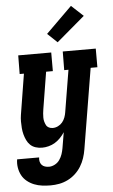

<svg xmlns="http://www.w3.org/2000/svg" viewBox="-72 -813 636 1078"><g transform="rotate(-5 246.0 -274.0)"><path d="M169 223Q145 223 121.5 220Q98 217 76.5 208.5Q55 200 37 185.5Q19 171 8.5 151.5Q-2 132 -6 108.5Q-10 85 -6 61H118Q116 73 118.5 84Q121 95 128 103Q135 111 146 114.5Q157 118 169 118Q185 118 201.5 109.5Q218 101 228.5 86Q239 71 244.5 54.5Q250 38 253 21L268 -68Q257 -51 243 -36.5Q229 -22 212.5 -12Q196 -2 177 3Q158 8 140 8Q121 8 103.5 2.5Q86 -3 73.5 -15Q61 -27 53.5 -43Q46 -59 41.5 -76Q37 -93 35.5 -111.5Q34 -130 34 -148.5Q34 -167 37 -186Q40 -205 43 -223L74 -415H50L51 -520H237V-415H199L165 -206Q163 -195 162 -183Q161 -171 161 -159.5Q161 -148 164 -137Q167 -126 172 -116.5Q177 -107 187 -102Q197 -97 209 -97Q224 -97 238.5 -104Q253 -111 263 -123Q273 -135 278.5 -150Q284 -165 286 -179L325 -415H301L302 -520H488V-415H450L375 38Q371 63 363 87Q355 111 341.5 133Q328 155 308.5 173Q289 191 265.5 202.5Q242 214 217.5 218.5Q193 223 169 223ZM278 -574 223 -626 370 -771 437 -709Z"/></g></svg>

Font: Iosevka Curly Slab Extrabold
Style: Italic
Weight: 800
Italic angle: -9°
Monospace: yes
Designer: Belleve Invis
Foundry: Belleve Invis
Version: Version 22.1.2; ttfautohint (v1.8.4)